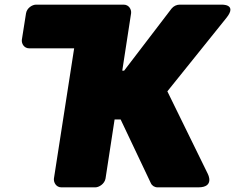

<svg xmlns="http://www.w3.org/2000/svg" viewBox="-20 -768 1011 826"><path d="M499 -254 629 20C634 31 645 38 658 38H833C905 38 874 -20 874 -20L700 -375L954 -691C1003 -752 932 -748 932 -748H753C740 -748 727 -742 718 -731L514 -464H506L544 -711C546 -727 535 -748 512 -748H135C119 -748 96 -734 92 -711L74 -597C72 -581 83 -560 106 -560H299L212 0C210 16 221 38 244 38H390C406 38 430 23 434 0L473 -254Z"/></svg>

Font: Asimov Print
Style: EIt
Weight: 500
Designer: Google
Version: Version 2.000980; 2014